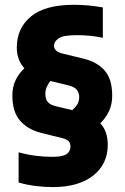

<svg xmlns="http://www.w3.org/2000/svg" viewBox="-20 -769 519 800"><path d="M200 10.5Q165 10.5 128.8 6Q92.5 1.5 57.5 -8.5V-134.5Q125 -115.5 198.5 -115.5Q241.5 -115.5 257.5 -127Q273.5 -138.5 273.5 -157.5Q273.5 -173 265.8 -180.8Q258 -188.5 241.5 -193L150.5 -215.5Q96.5 -229 64 -265.8Q31.5 -302.5 31.5 -371Q31.5 -407 45 -435Q58.5 -463 81.5 -484.5Q50 -519 50 -571Q50 -651.5 108.8 -700.2Q167.5 -749 287.5 -749Q320.5 -749 351 -746Q381.5 -743 408.5 -738V-611.5Q381 -617.5 354 -620Q327 -622.5 299.5 -622.5Q243 -622.5 224 -609Q205 -595.5 205 -579Q205 -555 238 -546.5L328.5 -524.5Q384.5 -511 416 -475.2Q447.5 -439.5 447.5 -370Q447.5 -334 434 -305.5Q420.5 -277 398 -255.5Q429 -221.5 429 -166Q429 -85 368 -37.2Q307 10.5 200 10.5ZM212.5 -326.5 281 -310Q298 -325.5 304 -337.8Q310 -350 310 -364Q310 -382 300.5 -394.2Q291 -406.5 267 -413L189.5 -431.5Q179.5 -418 174.2 -405.5Q169 -393 169 -377.5Q169 -357 178.5 -344.8Q188 -332.5 212.5 -326.5Z"/></svg>

Font: Encode Sans Condensed Condensed ExtraBold
Style: Regular
Weight: 800
Width: 3
Designer: Multiple Designers
Foundry: Impallari Type
Version: Version 3.000; ttfautohint (v1.8.3) -l 8 -r 50 -G 200 -x 14 